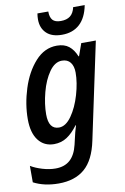

<svg xmlns="http://www.w3.org/2000/svg" viewBox="-108 -815 726 1116"><g transform="rotate(-10 255.5 -257.5)"><path d="M-2 207V110Q26 127 66 139Q106 151 143 151Q196 151 228.5 122Q261 93 275 34L282 4Q291 -38 303 -76H300Q269 -34 235.5 -12Q202 10 159 10Q101 10 67 -34Q33 -78 33 -159Q33 -247 62 -338.5Q91 -430 145.5 -490.5Q200 -551 273 -551Q317 -551 344 -529.5Q371 -508 387 -468H390L416 -541H502L381 29Q358 140 300 190Q242 240 146 240Q61 240 -2 207ZM354 -378Q354 -416 337 -438Q320 -460 287 -460Q245 -460 212 -413Q179 -366 161 -297Q143 -228 143 -168Q143 -80 204 -80Q244 -80 278.5 -129Q313 -178 333.5 -248.5Q354 -319 354 -378ZM192 -720Q192 -737 195 -755H259Q259 -721 273.5 -704.5Q288 -688 322 -688Q357 -688 377.5 -704Q398 -720 406 -755H474Q460 -682 419.5 -645Q379 -608 315 -608Q255 -608 223.5 -638.5Q192 -669 192 -720Z"/></g></svg>

Font: Noto Sans UI NarrowMedium
Style: Italic
Weight: 500
Width: 4
Italic angle: -12°
Designer: Monotype Design Team
Foundry: Monotype Imaging Inc.
Version: Version 1.001